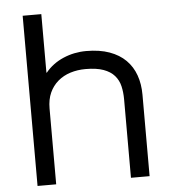

<svg xmlns="http://www.w3.org/2000/svg" viewBox="-57 -892 842 944"><g transform="rotate(-5 364.0 -420.0)"><path d="M643 -402V0H551V-387Q551 -422 544 -452Q537 -482 517.5 -504.5Q498 -527 463.5 -539.5Q429 -552 375 -552Q335 -552 300 -541Q265 -530 238.5 -507.5Q212 -485 197 -452Q182 -419 182 -374V0H90V-840H182V-551H184Q219 -594 272.5 -617Q326 -640 386 -640Q452 -640 500.5 -622.5Q549 -605 580.5 -573.5Q612 -542 627.5 -498.5Q643 -455 643 -402Z"/></g></svg>

Font: TypoPRO Sinkin Sans
Style: 400 Regular
Weight: 400
Designer: Keith Bates
Foundry: K-Type
Version: Sinkin Sans (version 1.0)  by Keith Bates   •   © 2014   www